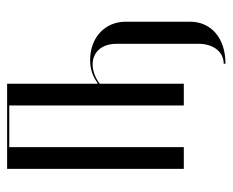

<svg xmlns="http://www.w3.org/2000/svg" viewBox="-77 -459 653 539"><g transform="rotate(-90 249.5 -189.5)"><path d="M45 -496V0H106V-490H223V0H284V-236C299 -248 320 -256 338 -256C373 -256 396 -230 396 -189V42C396 82 374 112 340 112V117C414 117 458 75 458 18V-164C458 -219 416 -263 350 -263C323 -263 302 -254 286 -242L284 -243V-496Z"/></g></svg>

Font: Moniqa Display
Style: Regular
Weight: 400
Designer: Rajesh Rajput
Foundry: Rajesh Rajput
Version: Version 1.000